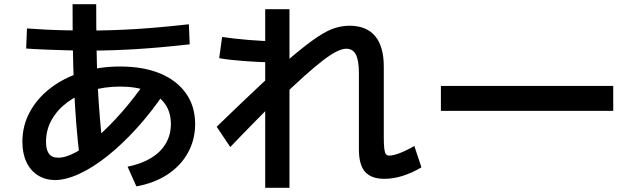

<svg xmlns="http://www.w3.org/2000/svg" viewBox="-20 -831 3040 918"><path d="M590 -34Q655 -47 701.5 -75Q748 -103 772.5 -144.5Q797 -186 797 -238Q797 -295 768.5 -335Q740 -375 685.5 -396Q631 -417 554 -417Q478 -417 413.5 -397Q349 -377 301.5 -341.5Q254 -306 227 -258Q200 -210 200 -153Q200 -115 214 -96Q228 -77 258 -77Q295 -77 343.5 -103.5Q392 -130 448 -179Q504 -228 563.5 -296Q623 -364 681 -448L766 -387Q703 -294 633 -217Q563 -140 493 -84.5Q423 -29 358.5 0.5Q294 30 241 30Q195 29 160 6.5Q125 -16 106 -57Q87 -98 87 -153Q87 -230 122.5 -295.5Q158 -361 221 -409.5Q284 -458 369 -485.5Q454 -513 554 -513Q665 -513 745 -480Q825 -447 869 -385Q913 -323 913 -238Q913 -163 878.5 -100.5Q844 -38 780.5 3.5Q717 45 632 60ZM361 -76Q351 -160 344.5 -241.5Q338 -323 334 -417Q330 -499 328.5 -595Q327 -691 327 -811H440Q440 -700 441.5 -610Q443 -520 446 -442Q451 -345 458 -262Q465 -179 474 -94ZM402 -589Q353 -589 299.5 -590.5Q246 -592 195.5 -594Q145 -596 105 -599L109 -695Q149 -692 198 -689.5Q247 -687 300.5 -686Q354 -685 403 -685Q514 -685 628 -692Q742 -699 883 -715L887 -619Q744 -603 629 -596Q514 -589 402 -589Z M1818 24Q1755 24 1725.5 -9.5Q1696 -43 1696 -117V-482Q1696 -542 1681.5 -570Q1667 -598 1636 -598Q1617 -598 1591 -585.5Q1565 -573 1526.5 -544Q1488 -515 1433 -465.5Q1378 -416 1301 -342H1290Q1248 -299 1195.5 -246Q1143 -193 1081 -128L1016 -225Q1143 -348 1234 -433Q1325 -518 1390 -572Q1455 -626 1500.5 -656Q1546 -686 1581.5 -697Q1617 -708 1651 -708Q1732 -708 1773.5 -658.5Q1815 -609 1815 -513V-174Q1815 -138 1817.5 -119Q1820 -100 1825.5 -93.5Q1831 -87 1842 -87Q1860 -87 1891.5 -99Q1923 -111 1961 -133L1995 -31Q1950 -4 1905 10Q1860 24 1818 24ZM1248 67V-787H1364V67ZM1283 -533Q1256 -533 1223.5 -534.5Q1191 -536 1156 -538.5Q1121 -541 1088 -544.5Q1055 -548 1028 -553L1042 -654Q1069 -650 1102 -646.5Q1135 -643 1169 -640Q1203 -637 1236 -635.5Q1269 -634 1295 -634Z M2088 -301V-420H2912V-301Z"/></svg>

Font: M PLUS 2 Thin SemiBold
Style: Regular
Weight: 600
Version: Version 1.001